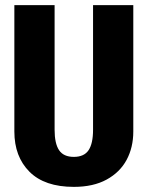

<svg xmlns="http://www.w3.org/2000/svg" viewBox="-20 -713 576 749"><path d="M500 -200Q500 -138 474 -89.5Q448 -41 396 -12.5Q344 16 268 16Q154 16 95 -43Q36 -102 36 -200V-693H193V-207Q193 -153 210.5 -127Q228 -101 268 -101Q308 -101 325.5 -127Q343 -153 343 -207V-693H500Z"/></svg>

Font: Fira Sans Extra Condensed
Style: Bold
Weight: 700
Width: 1
Designer: Carrois Corporate & Edenspiekermann AG
Foundry: Carrois Corporate GbR & Edenspiekermann AG
Version: Version 4.203